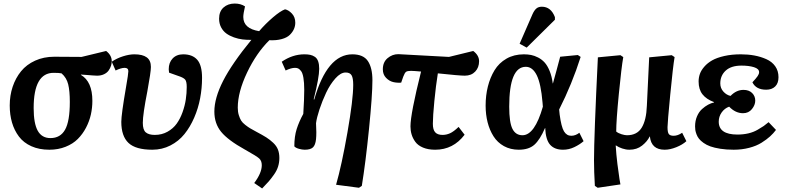

<svg xmlns="http://www.w3.org/2000/svg" viewBox="-20 -835 4460 1089"><path d="M582 -545.9Q613.8 -521.5 613.8 -487.8Q613.8 -475.1 609.6 -461.9Q605.5 -448.7 596.4 -435.5Q587.4 -422.4 570.3 -414.1Q553.2 -405.8 530.8 -405.8Q522.9 -405.8 507.3 -407Q491.7 -408.2 470.9 -409.9Q450.2 -411.6 439 -412.1V-410.2Q503.9 -372.1 503.9 -263.2Q503.9 -223.6 495.4 -185.3Q486.8 -147 467.8 -110.6Q448.7 -74.2 421.1 -46.6Q393.6 -19 351.8 -2.4Q310.1 14.2 259.8 14.2Q202.1 14.2 158 -5.6Q113.8 -25.4 87.4 -60.5Q61 -95.7 48.1 -139.9Q35.2 -184.1 35.2 -236.8Q35.2 -293.5 51.8 -343Q68.4 -392.6 99.4 -430.7Q130.4 -468.8 179.2 -491Q228 -513.2 288.1 -513.2L442.9 -512.2ZM376 -256.8Q376 -319.3 366.7 -356.9Q357.4 -394.5 329.1 -418.9Q314.5 -421.9 284.2 -421.9Q170.9 -421.9 170.9 -222.2Q170.9 -134.8 194.1 -93.3Q217.3 -51.8 266.1 -51.8Q322.3 -51.8 349.1 -99.4Q376 -147 376 -256.8Z M742.2 -526.9Q789.1 -526.9 812.5 -509.5Q835.9 -492.2 835.9 -455.1Q835.9 -426.8 815.9 -317.9Q790 -186.5 790 -138.2Q790 -98.1 807.1 -84Q824.2 -69.8 857.9 -69.8Q897.9 -69.8 930.2 -87.9Q962.4 -106 982.4 -134Q1002.4 -162.1 1015.6 -199.2Q1028.8 -236.3 1033.9 -271.5Q1039.1 -306.6 1039.1 -341.8Q1039.1 -373.5 1029.8 -384Q1020.5 -394.5 994.1 -403.3Q989.3 -404.8 986.8 -405.8L939 -422.9Q937 -436.5 937 -441.9Q937 -480 959.2 -503.4Q981.4 -526.9 1019 -526.9Q1071.8 -526.9 1098.9 -495.8Q1126 -464.8 1126 -393.1Q1126 -335 1115.2 -277.8Q1104.5 -220.7 1081.5 -167.7Q1058.6 -114.7 1026.1 -74.5Q993.7 -34.2 946.5 -10Q899.4 14.2 843.8 14.2Q749.5 14.2 708.7 -24.4Q668 -63 668 -144Q668 -185.1 694.8 -340.8Q708 -416.5 708 -431.2Q708 -450.2 687 -450.2Q667 -450.2 635.7 -435.1L613.8 -484.9Q642.1 -504.4 677.5 -515.6Q712.9 -526.9 742.2 -526.9Z M1368.7 13.2Q1272.9 -40 1234.4 -87.2Q1195.8 -134.3 1195.8 -202.1Q1195.8 -278.8 1245.6 -376.5Q1295.4 -474.1 1405.8 -608.9Q1380.4 -608.4 1356 -611.3Q1331.5 -614.3 1306.9 -623Q1282.2 -631.8 1263.9 -645Q1245.6 -658.2 1234.1 -679.9Q1222.7 -701.7 1222.7 -729Q1222.7 -770 1247.8 -792.5Q1272.9 -814.9 1311.5 -814.9Q1345.2 -814.9 1369.6 -798.8Q1359.9 -756.8 1359.9 -738.8Q1359.9 -672.9 1449.7 -658.2Q1486.3 -700.7 1528.3 -736.6Q1570.3 -772.5 1596.7 -782.2Q1616.7 -778.3 1635.7 -758.1Q1654.8 -737.8 1654.8 -706.1Q1654.8 -687.5 1647.2 -670.2Q1639.6 -652.8 1623.8 -637.2Q1607.9 -621.6 1577.9 -613.3Q1547.9 -605 1507.8 -606.9Q1434.1 -534.2 1381.3 -423.3Q1328.6 -312.5 1328.6 -224.1Q1328.6 -200.7 1334.5 -181.9Q1340.3 -163.1 1347.7 -151.1Q1355 -139.2 1371.3 -126.5Q1387.7 -113.8 1398.9 -107.2Q1410.2 -100.6 1433.6 -87.9Q1469.7 -68.8 1490.5 -55.7Q1511.2 -42.5 1530 -24.7Q1548.8 -6.8 1556.6 13.7Q1564.5 34.2 1564.5 61Q1564.5 86.9 1557.1 110.1Q1549.8 133.3 1533.4 156.2Q1517.1 179.2 1503.9 194.3Q1490.7 209.5 1466.8 233.9L1421.9 203.1Q1464.8 146 1464.8 102.1Q1464.8 77.1 1450 63.7Q1435.1 50.3 1378.9 19Q1377 17.6 1375.5 16.8Q1374 16.1 1372.1 15.1Q1370.1 14.2 1368.7 13.2Z M1653.3 -450.2Q1631.3 -450.2 1600.1 -435.1L1578.1 -484.9Q1639.2 -526.9 1706.5 -526.9Q1726.1 -526.9 1739.7 -523.9Q1753.4 -521 1765.9 -512.7Q1778.3 -504.4 1784.4 -487.3Q1790.5 -470.2 1790.5 -444.8Q1790.5 -396 1759.3 -272L1762.2 -270Q1835.4 -526.9 1978.5 -526.9Q2041 -526.9 2066.7 -488.5Q2092.3 -450.2 2092.3 -379.9Q2092.3 -294.9 2073 -104Q2053.7 86.9 2032.2 219.2L2016.1 230L1886.2 212.9Q1918 102.1 1950.7 -84.2Q1983.4 -270.5 1983.4 -354Q1983.4 -392.1 1974.1 -408Q1964.8 -423.8 1940.4 -423.8Q1912.1 -423.8 1882.1 -390.1Q1852.1 -356.4 1829.8 -309.1Q1807.6 -261.7 1792 -214.6Q1776.4 -167.5 1772.5 -136.2Q1775.9 -79.1 1772.5 -45.7Q1769 -12.2 1754.9 1Q1740.7 14.2 1708.5 14.2Q1693.4 14.2 1675.3 9Q1657.2 3.9 1649.4 -4.9Q1649.4 -61 1662.8 -103.3Q1676.3 -145.5 1700.2 -189Q1705.6 -272.9 1705.6 -325.2Q1705.6 -366.7 1700.9 -393.8Q1696.3 -420.9 1687.5 -432.1Q1678.7 -443.4 1671.1 -446.8Q1663.6 -450.2 1653.3 -450.2Z M2435.1 -132.8Q2435.1 -99.1 2448.5 -84.5Q2461.9 -69.8 2490.2 -69.8Q2511.7 -69.8 2532.5 -79.1Q2553.2 -88.4 2581.1 -115.2L2615.2 -70.8Q2550.8 14.2 2448.2 14.2Q2408.2 14.2 2379.2 2Q2350.1 -10.3 2335.4 -30.8Q2320.8 -51.3 2314.5 -72.8Q2308.1 -94.2 2308.1 -118.2Q2308.1 -189 2368.2 -429.2Q2323.7 -433.1 2311 -433.1Q2290.5 -433.1 2283 -427.5Q2275.4 -421.9 2267.1 -399.9L2255.4 -366.2Q2232.4 -364.3 2210 -369.6Q2187.5 -375 2169.4 -393.8Q2151.4 -412.6 2151.4 -441.9Q2151.4 -482.4 2178.2 -505.1Q2205.1 -527.8 2239.3 -527.8L2526.4 -512.2L2664.1 -545.9Q2697.3 -521 2697.3 -487.8Q2697.3 -452.1 2675.3 -429Q2653.3 -405.8 2616.2 -405.8Q2586.4 -405.8 2463.4 -418.9Q2452.1 -349.1 2443.6 -262Q2435.1 -174.8 2435.1 -132.8Z M3000 -753.9Q3009.8 -775.9 3021.7 -786.4Q3033.7 -796.9 3053.2 -796.9Q3105 -796.9 3127.4 -737.8V-723.1L2967.3 -564.9L2927.2 -586.9ZM2922.4 14.2Q2875 14.2 2838.1 -6.3Q2801.3 -26.9 2779.1 -62Q2756.8 -97.2 2745.6 -141.4Q2734.4 -185.5 2734.4 -235.8Q2734.4 -293.5 2747.1 -344.2Q2759.8 -395 2784.9 -436.5Q2810.1 -478 2852.8 -502.4Q2895.5 -526.9 2951.2 -526.9Q2973.1 -526.9 2992.2 -523.2Q3011.2 -519.5 3032.2 -508.8Q3053.2 -498 3069.1 -480.5Q3085 -462.9 3097.4 -432.6Q3109.9 -402.3 3115.2 -361.8H3116.2Q3123.5 -386.7 3137 -437.5Q3150.4 -488.3 3157.2 -513.2L3257.3 -522.9L3273.4 -512.2Q3224.1 -357.4 3151.4 -213.9L3154.3 -185.1Q3163.6 -115.7 3178.7 -90.3Q3193.8 -64.9 3220.2 -64.9Q3244.1 -64.9 3266.1 -82L3290 -34.2Q3268.1 -15.1 3237.5 -0.5Q3207 14.2 3173.3 14.2Q3125.5 14.2 3100.3 -13.9Q3075.2 -42 3072.3 -108.9H3071.3Q3042.5 -42 3010.7 -13.9Q2979 14.2 2922.4 14.2ZM2943.4 -67.9Q3012.7 -67.9 3059.1 -230L3057.1 -253.9Q3048.3 -359.4 3024.7 -407.7Q3001 -456.1 2962.4 -456.1Q2868.2 -456.1 2868.2 -230Q2868.2 -140.6 2886.5 -104.2Q2904.8 -67.9 2943.4 -67.9Z M3750 14.2Q3673.8 14.2 3666 -61H3665Q3651.4 -32.7 3621.8 -9.3Q3592.3 14.2 3549.8 14.2Q3529.8 14.2 3508.8 7.1Q3487.8 0 3474.1 -9.8H3472.2Q3475.1 40 3481.9 95.2Q3488.8 150.4 3493.7 180.7L3499 210.9L3370.1 230L3354 219.2Q3349.1 137.2 3349.1 74.2Q3349.1 -58.1 3371.1 -509.8L3499 -522L3515.1 -511.2Q3504.9 -454.6 3490 -302.7Q3475.1 -150.9 3475.1 -88.9Q3486.3 -79.6 3505.1 -73.7Q3523.9 -67.9 3536.1 -67.9Q3593.3 -67.9 3619.6 -110.8Q3646 -153.8 3648.9 -234.9L3662.1 -509.8L3790 -522L3806.2 -511.2Q3796.9 -456.5 3781.5 -297.6Q3766.1 -138.7 3766.1 -113.8Q3766.1 -84.5 3773.4 -74.7Q3780.8 -64.9 3800.8 -64.9Q3824.2 -64.9 3849.1 -82L3873 -34.2Q3851.1 -14.2 3815.7 0Q3780.3 14.2 3750 14.2Z M4141.6 14.2Q4099.6 14.2 4065.7 8.8Q4031.7 3.4 4009.3 -4.6Q3986.8 -12.7 3970.2 -24.7Q3953.6 -36.6 3944.6 -48.1Q3935.5 -59.6 3930.4 -73.5Q3925.3 -87.4 3923.8 -97.4Q3922.4 -107.4 3922.4 -118.2Q3922.4 -149.4 3933.3 -175Q3944.3 -200.7 3961.7 -216.3Q3979 -231.9 3996.3 -241.2Q4013.7 -250.5 4029.8 -253.9V-255.9Q3986.3 -272 3964.4 -300Q3942.4 -328.1 3942.4 -373Q3942.4 -395 3949.7 -415.8Q3957 -436.5 3974.9 -457Q3992.7 -477.5 4019.3 -492.7Q4045.9 -507.8 4087.9 -517.3Q4129.9 -526.9 4181.6 -526.9Q4222.7 -526.9 4258.5 -520.3Q4294.4 -513.7 4326.4 -499.5Q4358.4 -485.4 4377 -459.2Q4395.5 -433.1 4395.5 -397Q4395.5 -362.8 4376.7 -344.5Q4357.9 -326.2 4325.7 -326.2Q4268.1 -326.2 4247.6 -368.2Q4268.6 -390.6 4277.1 -403.1Q4285.6 -415.5 4285.6 -425.8Q4285.6 -444.8 4256.6 -453.9Q4227.5 -462.9 4185.5 -462.9Q4127.4 -462.9 4096.4 -434.8Q4065.4 -406.7 4065.4 -361.8Q4065.4 -335 4083 -315.4Q4100.6 -295.9 4123.5 -291Q4156.7 -325.2 4196.8 -325.2Q4228 -325.2 4245.8 -307.6Q4263.7 -290 4263.7 -264.2Q4263.7 -239.7 4244.9 -216.3Q4226.1 -192.9 4194.3 -192.9Q4151.4 -192.9 4115.7 -230Q4089.8 -220.7 4073.2 -197.3Q4056.6 -173.8 4056.6 -145Q4056.6 -71.8 4162.6 -71.8Q4195.8 -71.8 4224.9 -78.6Q4253.9 -85.4 4277.8 -99.4Q4301.8 -113.3 4311.8 -120.4Q4321.8 -127.4 4339.4 -142.1L4381.3 -98.1Q4366.7 -78.6 4347.7 -61.3Q4328.6 -43.9 4299.6 -25.6Q4270.5 -7.3 4229.5 3.4Q4188.5 14.2 4141.6 14.2Z"/></svg>

Font: Literata Book
Style: Bold Italic
Weight: 700
Italic angle: -3°
Designer: Latin by Veronika Burian and Jose Scaglione. Greek by Irene Vlachou. Cyrillic by Vera Evstafieva
Foundry: TypeTogether
Version: Version 1.003;PS 001.003;hotconv 1.0.88;makeotf.lib2.5.64775